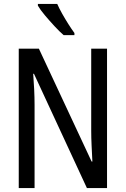

<svg xmlns="http://www.w3.org/2000/svg" viewBox="-20 -963 644 983"><path d="M528 0H425L154 -585H150Q153 -546 155 -505Q157 -464 157 -426V0H76V-714H179L449 -136H453Q451 -174 449 -216.5Q447 -259 447 -294V-714H528ZM273 -943Q283 -920 298.5 -892.5Q314 -865 330.5 -839Q347 -813 361 -794V-783H306Q286 -800 260 -828Q234 -856 210 -884.5Q186 -913 174 -934V-943Z"/></svg>

Font: Avrile Sans Condensed
Style: Regular
Weight: 400
Width: 3
Designer: Monotype Design Team
Foundry: Monotype Imaging Inc.
Version: Version 2.001;September 10, 2019;FontCreator 11.5.0.2425 64-